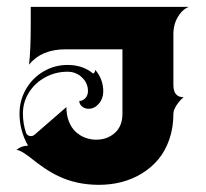

<svg xmlns="http://www.w3.org/2000/svg" viewBox="-20 -508 592 552"><path d="M27.3 -77.1Q41.5 -89.1 60.3 -89.1L60.1 -90.1Q36.1 -133.1 36.1 -181.6Q36.1 -219.5 54.7 -251.7Q73.2 -283.9 105.1 -302.6Q137 -321.3 174.3 -321.3Q218.3 -321.3 247.8 -296.4Q253.7 -300 253.7 -307.4Q276.9 -280.5 276.9 -245.1Q276.9 -224.6 264.3 -210Q251.7 -195.3 234.9 -195.3Q223.6 -195.3 215.8 -201.9Q208 -208.5 208 -217.8Q218.3 -217.8 225.6 -226.1Q232.9 -234.4 232.9 -246.1Q232.9 -269 215.7 -285.4Q198.5 -301.8 174.3 -301.8Q139.4 -301.8 109.9 -285.6Q80.3 -269.5 63.1 -241.9Q45.9 -214.4 45.9 -181.6Q45.9 -152.8 54.9 -125.7Q56.6 -121.6 60.4 -119.1Q64.2 -116.7 68.6 -116.7Q74.5 -116.7 79.3 -120.6L170.9 -200.2Q170.9 -177.2 178 -159.1Q185.1 -140.9 197.1 -129.5Q209.2 -118.2 224.5 -112.3Q239.7 -106.4 256.8 -106.4Q288.3 -106.4 310.2 -125.9Q332 -145.3 332 -180.7V-366.2H168Q99.4 -366.2 63.5 -322.3Q68.4 -364.7 68.4 -437V-488.3H522.5Q507.3 -481.9 496.9 -467.8Q486.6 -453.6 482.5 -439.1Q478.5 -424.6 478.5 -410.2V-263.7Q478.5 -228.5 507.8 -228.5Q496.8 -219.5 487.7 -205.6Q478.5 -191.7 478.5 -180.7Q478.5 -141.1 466.9 -107.5Q455.3 -74 435.3 -50Q415.3 -26.1 388.1 -9.4Q360.8 7.3 329.6 15.4Q298.3 23.4 264.6 23.4Q200.4 23.4 148.2 -1.5Q127.7 -11.2 107.2 -25.1Q86.7 -39.1 74 -49.6Q61.3 -60.1 48.6 -68.1Q35.9 -76.2 27.3 -77.1Z"/></svg>

Font: Agreloy
Style: Medium
Weight: 400
Designer: gluk
Foundry: gluk
Version: Version 0.27